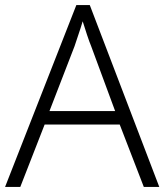

<svg xmlns="http://www.w3.org/2000/svg" viewBox="-20 -737 648 757"><path d="M547 0 452 -246H156L60 0H0L281 -717H334L608 0ZM339 -556Q333 -570 323 -600Q313 -630 306 -653Q298 -626 289 -600Q280 -574 274 -555L175 -299H434Z"/></svg>

Font: Noto Sans Canadian Aboriginal Light
Style: Regular
Weight: 300
Designer: Monotype Design Team, Typotheque's Kevin King
Foundry: Monotype Imaging Inc.
Version: Version 2.004; ttfautohint (v1.8.4.7-5d5b)